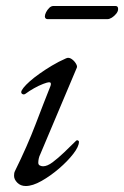

<svg xmlns="http://www.w3.org/2000/svg" viewBox="-20 -608 415 642"><path d="M66 14Q49 14 38 3Q27 -8 27 -20Q27 -24 27.5 -28Q28 -32 30 -36Q71 -119 99 -192.5Q127 -266 149 -321Q153 -333 144 -333Q139 -333 124.5 -327.5Q110 -322 94 -313Q78 -304 66 -295Q61 -291 56 -293Q51 -295 51 -300Q51 -305 58.5 -314.5Q66 -324 79.5 -336Q93 -348 112 -361.5Q131 -375 153.5 -388.5Q176 -402 201 -413Q210 -417 219 -411Q228 -405 233.5 -396Q239 -387 237 -382L115 -93Q111 -85 109.5 -77.5Q108 -70 108 -64Q108 -57 113.5 -54.5Q119 -52 124 -52Q138 -52 156 -65.5Q174 -79 194.5 -98.5Q215 -118 234 -137Q236 -139 238 -139Q240 -139 242 -137.5Q244 -136 244 -134Q244 -118 225 -93.5Q206 -69 177.5 -44.5Q149 -20 119 -3Q89 14 66 14ZM139 -544Q135 -544 132.5 -546.5Q130 -549 130 -553Q130 -559 134 -567Q138 -575 144.5 -581.5Q151 -588 159 -588H366Q375 -588 375 -578Q375 -570 368.5 -562Q362 -554 354 -549Q346 -544 339 -544Z"/></svg>

Font: EB Garamond
Style: Italic
Weight: 400
Italic angle: -17.2°
Designer: Georg Duffner and Octavio Pardo
Foundry: Georg Duffner
Version: Version 1.001